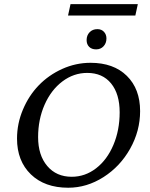

<svg xmlns="http://www.w3.org/2000/svg" viewBox="-20 -879 710 908"><path d="M301.8 -805.7 313.5 -859.4H631.8L620.1 -805.7ZM434.6 -645.5Q413.6 -645.5 401.6 -657.5Q389.6 -669.4 389.6 -689.5Q389.6 -711.9 403.8 -726.6Q418 -741.2 440.4 -741.2Q460 -741.2 471.7 -728.5Q483.4 -715.8 483.4 -697.3Q483.4 -674.8 469.7 -660.2Q456.1 -645.5 434.6 -645.5ZM302.7 8.8Q191.4 8.8 126 -54.4Q60.5 -117.7 60.5 -223.6Q60.5 -294.4 88.4 -360.6Q116.2 -426.8 163.1 -475.3Q210 -523.9 274.2 -553Q338.4 -582 408.2 -582Q517.1 -582 579.8 -520.3Q642.6 -458.5 642.6 -353.5Q642.6 -259.8 595.5 -175.8Q548.3 -91.8 469.5 -41.5Q390.6 8.8 302.7 8.8ZM319.3 -43Q382.3 -43 434.3 -83Q486.3 -123 516.1 -193.1Q545.9 -263.2 545.9 -347.7Q545.9 -434.6 505.4 -484.4Q464.8 -534.2 392.6 -534.2Q328.6 -534.2 275.1 -493.9Q221.7 -453.6 190.9 -383.8Q160.2 -314 160.2 -230.5Q160.2 -145 203.4 -94Q246.6 -43 319.3 -43Z"/></svg>

Font: Crimson Pro
Style: Italic
Weight: 400
Italic angle: -12°
Designer: Jacques Le Bailly
Foundry: Baron von Fonthausen
Version: Version 1.003